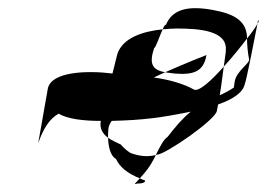

<svg xmlns="http://www.w3.org/2000/svg" viewBox="-20 -575 665 478"><path d="M75 -218C88 -256 104 -280 126 -292C148 -279 186 -274 231 -274C227 -254 237 -241 249 -232C249 -240 249 -248 250 -256C251 -262 254 -268 258 -274C337 -276 381 -282 455 -297C435 -281 418 -261 397 -234C388 -229 377 -208 368 -189C369 -189 370 -190 371 -190C391 -190 516 -276 520 -299L523 -315C558 -327 586 -344 590 -368C592 -368 615 -485 621 -516C617 -508 607 -494 595 -479C595 -463 597 -443 600 -428C604 -418 567 -398 564 -370L562 -356C563 -359 553 -349 527 -338C531 -360 534 -387 537 -409C506 -374 475 -346 463 -352C436 -367 400 -377 363 -382C372 -386 381 -391 391 -395C360 -401 350 -415 364 -456C367 -454 377 -485 385 -502C336 -497 285 -481 272 -440L260 -392C197 -400 107 -397 99 -354ZM391 -395C398 -394 405 -393 414 -392C461 -388 487 -396 494 -438C494 -438 440 -417 391 -395ZM249 -232C250 -208 255 -187 269 -179C278 -159 298 -143 328 -131C344 -149 352 -157 368 -189C346 -184 328 -186 305 -194C294 -201 287 -208 281 -215C271 -220 259 -225 249 -232ZM322 -118C336 -118 342 -121 341 -126C336 -127 333 -129 328 -131C316 -117 311 -115 322 -118ZM385 -502C397 -503 409 -504 420 -504C476 -504 548 -499 542 -448C543 -449 540 -432 537 -409C558 -432 579 -458 595 -479C595 -522 565 -540 511 -550C451 -561 410 -554 393 -513C391 -515 388 -509 385 -502ZM621 -516C625 -523 626 -526 622 -523Z"/></svg>

Font: Arrow
Style: Ita
Weight: 400
Version: Version 0.23